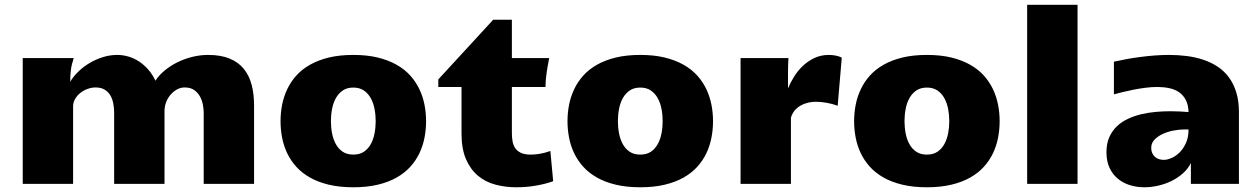

<svg xmlns="http://www.w3.org/2000/svg" viewBox="-20 -770 5273 804"><path d="M75.2 -526.9H288.6Q284.2 -512.7 281.2 -500.7Q278.3 -488.8 276.9 -477.1Q275.4 -465.3 274.7 -453.4Q273.9 -441.4 273.9 -427.7Q287.1 -449.7 308.1 -470.2Q329.1 -490.7 355.2 -506.1Q381.3 -521.5 410.9 -530.8Q440.4 -540 470.7 -540Q494.6 -540 517.8 -533.2Q541 -526.4 562 -512.7Q583 -499 600.6 -479Q618.2 -459 630.9 -432.1Q646 -455.6 670.2 -475.3Q694.3 -495.1 723.6 -509.5Q752.9 -523.9 785.9 -532Q818.8 -540 851.6 -540Q904.3 -540 941.2 -524.9Q978 -509.8 1000.7 -481.9Q1023.4 -454.1 1033.7 -415Q1043.9 -376 1043.9 -328.6V0H833V-297.9Q833 -312 829.8 -330.3Q826.7 -348.6 817.9 -365Q809.1 -381.3 793.7 -392.6Q778.3 -403.8 753.4 -403.8Q736.3 -403.8 721.2 -395.5Q706.1 -387.2 694.3 -373.5Q682.6 -359.9 675.8 -342.3Q668.9 -324.7 668.9 -306.2V0H458V-297.9Q458 -317.9 454.3 -336.9Q450.7 -356 441.9 -370.8Q433.1 -385.7 418 -394.8Q402.8 -403.8 379.9 -403.8Q363.8 -403.8 346.9 -397.7Q330.1 -391.6 316.7 -381.1Q303.2 -370.6 294.7 -356Q286.1 -341.3 286.1 -324.2V0H75.2Z M1459.5 14.2Q1401.9 14.2 1356.9 3.4Q1312 -7.3 1278.3 -26.4Q1244.6 -45.4 1220.9 -71.5Q1197.3 -97.7 1182.6 -128.4Q1168 -159.2 1161.4 -193.4Q1154.8 -227.5 1154.8 -262.7Q1154.8 -297.4 1161.4 -331.3Q1168 -365.2 1182.6 -396.2Q1197.3 -427.2 1220.7 -453.4Q1244.1 -479.5 1278.1 -498.8Q1312 -518.1 1356.9 -529.1Q1401.9 -540 1459.5 -540Q1517.1 -540 1562 -529.1Q1606.9 -518.1 1640.9 -498.8Q1674.8 -479.5 1698.2 -453.4Q1721.7 -427.2 1736.3 -396.2Q1751 -365.2 1757.6 -331.3Q1764.2 -297.4 1764.2 -262.7Q1764.2 -227.5 1757.6 -193.4Q1751 -159.2 1736.3 -128.4Q1721.7 -97.7 1698 -71.5Q1674.3 -45.4 1640.6 -26.4Q1606.9 -7.3 1562 3.4Q1517.1 14.2 1459.5 14.2ZM1365.7 -262.7Q1365.7 -236.3 1370.6 -211.2Q1375.5 -186 1386.5 -166.3Q1397.5 -146.5 1415.3 -134.5Q1433.1 -122.6 1459.5 -122.6Q1485.8 -122.6 1503.7 -134.5Q1521.5 -146.5 1532.5 -166.3Q1543.5 -186 1548.3 -211.2Q1553.2 -236.3 1553.2 -262.7Q1553.2 -289.1 1548.3 -314.2Q1543.5 -339.4 1532.5 -359.1Q1521.5 -378.9 1503.7 -391.1Q1485.8 -403.3 1459.5 -403.3Q1433.1 -403.3 1415.3 -391.1Q1397.5 -378.9 1386.5 -359.1Q1375.5 -339.4 1370.6 -314.2Q1365.7 -289.1 1365.7 -262.7Z M2141.6 14.2Q2096.2 14.2 2054.7 3.2Q2013.2 -7.8 1981.7 -33.9Q1950.2 -60.1 1931.4 -103.3Q1912.6 -146.5 1912.6 -210.9V-405.8H1815.4V-437.5L2045.4 -687.5H2123.5V-526.9H2279.8Q2273.9 -497.6 2269.3 -467.8Q2264.6 -438 2264.2 -405.8H2123.5V-212.9Q2123.5 -195.3 2126.2 -179Q2128.9 -162.6 2137.2 -150.1Q2145.5 -137.7 2161.1 -130.1Q2176.8 -122.6 2202.6 -122.6Q2219.2 -122.6 2239.3 -125.7Q2259.3 -128.9 2284.7 -137.7L2296.4 -11.2Q2265.6 0 2225.8 7.1Q2186 14.2 2141.6 14.2Z M2661.1 14.2Q2603.5 14.2 2558.6 3.4Q2513.7 -7.3 2480 -26.4Q2446.3 -45.4 2422.6 -71.5Q2398.9 -97.7 2384.3 -128.4Q2369.6 -159.2 2363 -193.4Q2356.4 -227.5 2356.4 -262.7Q2356.4 -297.4 2363 -331.3Q2369.6 -365.2 2384.3 -396.2Q2398.9 -427.2 2422.4 -453.4Q2445.8 -479.5 2479.7 -498.8Q2513.7 -518.1 2558.6 -529.1Q2603.5 -540 2661.1 -540Q2718.8 -540 2763.7 -529.1Q2808.6 -518.1 2842.5 -498.8Q2876.5 -479.5 2899.9 -453.4Q2923.3 -427.2 2938 -396.2Q2952.6 -365.2 2959.2 -331.3Q2965.8 -297.4 2965.8 -262.7Q2965.8 -227.5 2959.2 -193.4Q2952.6 -159.2 2938 -128.4Q2923.3 -97.7 2899.7 -71.5Q2876 -45.4 2842.3 -26.4Q2808.6 -7.3 2763.7 3.4Q2718.8 14.2 2661.1 14.2ZM2567.4 -262.7Q2567.4 -236.3 2572.3 -211.2Q2577.1 -186 2588.1 -166.3Q2599.1 -146.5 2616.9 -134.5Q2634.8 -122.6 2661.1 -122.6Q2687.5 -122.6 2705.3 -134.5Q2723.1 -146.5 2734.1 -166.3Q2745.1 -186 2750 -211.2Q2754.9 -236.3 2754.9 -262.7Q2754.9 -289.1 2750 -314.2Q2745.1 -339.4 2734.1 -359.1Q2723.1 -378.9 2705.3 -391.1Q2687.5 -403.3 2661.1 -403.3Q2634.8 -403.3 2616.9 -391.1Q2599.1 -378.9 2588.1 -359.1Q2577.1 -339.4 2572.3 -314.2Q2567.4 -289.1 2567.4 -262.7Z M3081.1 -526.9H3281.7Q3280.8 -514.2 3280.3 -498.8Q3279.8 -483.4 3279.8 -466.6Q3279.8 -449.7 3279.8 -432.6Q3279.8 -415.5 3279.8 -399.9Q3289.6 -423.8 3305.2 -449Q3320.8 -474.1 3342 -494.1Q3363.3 -514.2 3390.4 -527.1Q3417.5 -540 3451.2 -540Q3457.5 -540 3465.1 -539.3Q3472.7 -538.6 3480 -537.1Q3487.3 -535.6 3493.9 -533.4Q3500.5 -531.2 3504.9 -528.3L3487.8 -327.1Q3465.8 -335.4 3441.4 -339.6Q3417 -343.8 3398.9 -343.8Q3374 -343.8 3355.2 -337.6Q3336.4 -331.5 3323.2 -321.8Q3310.1 -312 3302.5 -300.3Q3294.9 -288.6 3292 -277.3V0H3081.1Z M3861.3 14.2Q3803.7 14.2 3758.8 3.4Q3713.9 -7.3 3680.2 -26.4Q3646.5 -45.4 3622.8 -71.5Q3599.1 -97.7 3584.5 -128.4Q3569.8 -159.2 3563.2 -193.4Q3556.6 -227.5 3556.6 -262.7Q3556.6 -297.4 3563.2 -331.3Q3569.8 -365.2 3584.5 -396.2Q3599.1 -427.2 3622.6 -453.4Q3646 -479.5 3679.9 -498.8Q3713.9 -518.1 3758.8 -529.1Q3803.7 -540 3861.3 -540Q3918.9 -540 3963.9 -529.1Q4008.8 -518.1 4042.7 -498.8Q4076.7 -479.5 4100.1 -453.4Q4123.5 -427.2 4138.2 -396.2Q4152.8 -365.2 4159.4 -331.3Q4166 -297.4 4166 -262.7Q4166 -227.5 4159.4 -193.4Q4152.8 -159.2 4138.2 -128.4Q4123.5 -97.7 4099.9 -71.5Q4076.2 -45.4 4042.5 -26.4Q4008.8 -7.3 3963.9 3.4Q3918.9 14.2 3861.3 14.2ZM3767.6 -262.7Q3767.6 -236.3 3772.5 -211.2Q3777.3 -186 3788.3 -166.3Q3799.3 -146.5 3817.1 -134.5Q3835 -122.6 3861.3 -122.6Q3887.7 -122.6 3905.5 -134.5Q3923.3 -146.5 3934.3 -166.3Q3945.3 -186 3950.2 -211.2Q3955.1 -236.3 3955.1 -262.7Q3955.1 -289.1 3950.2 -314.2Q3945.3 -339.4 3934.3 -359.1Q3923.3 -378.9 3905.5 -391.1Q3887.7 -403.3 3861.3 -403.3Q3835 -403.3 3817.1 -391.1Q3799.3 -378.9 3788.3 -359.1Q3777.3 -339.4 3772.5 -314.2Q3767.6 -289.1 3767.6 -262.7Z M4281.2 -750H4492.2V0H4281.2Z M4771.5 14.2Q4740.2 14.2 4711.7 5.4Q4683.1 -3.4 4661.1 -21.5Q4639.2 -39.6 4626.2 -67.1Q4613.3 -94.7 4613.3 -132.3Q4613.3 -168.5 4625 -195.1Q4636.7 -221.7 4656.5 -240.7Q4676.3 -259.8 4702.9 -272.2Q4729.5 -284.7 4759.3 -291.7Q4789.1 -298.8 4820.6 -301.5Q4852.1 -304.2 4881.8 -304.2Q4902.3 -304.2 4921.4 -303.2Q4940.4 -302.2 4957 -300.8Q4956.1 -331.5 4945.3 -351.8Q4934.6 -372.1 4917 -384Q4899.4 -396 4876 -400.9Q4852.5 -405.8 4826.7 -405.8Q4802.7 -405.8 4777.6 -402.6Q4752.4 -399.4 4728.5 -394.8Q4704.6 -390.1 4682.9 -384.8Q4661.1 -379.4 4644.5 -375V-511.7Q4668.5 -517.1 4696 -522.2Q4723.6 -527.3 4753.4 -531.2Q4783.2 -535.2 4814.2 -537.6Q4845.2 -540 4875.5 -540Q4913.1 -540 4949.5 -535.4Q4985.8 -530.8 5018.3 -520Q5050.8 -509.3 5078.4 -491.2Q5106 -473.1 5125.7 -446.5Q5145.5 -419.9 5156.7 -383.8Q5168 -347.7 5168 -300.3V0H4966.8V-87.4Q4955.1 -63.5 4934.1 -44.7Q4913.1 -25.9 4886.7 -12.7Q4860.4 0.5 4830.6 7.3Q4800.8 14.2 4771.5 14.2ZM4854 -100.6Q4867.7 -100.6 4885.5 -108.2Q4903.3 -115.7 4919.2 -131.3Q4935.1 -147 4946 -170.9Q4957 -194.8 4957 -228H4940.9Q4917.5 -228 4892.8 -223.1Q4868.2 -218.3 4847.7 -208.5Q4827.1 -198.7 4814 -184.6Q4800.8 -170.4 4800.8 -151.9Q4800.8 -137.2 4805.7 -127.4Q4810.5 -117.7 4818.1 -111.6Q4825.7 -105.5 4835.2 -103Q4844.7 -100.6 4854 -100.6Z"/></svg>

Font: Candal
Style: Regular
Weight: 400
Designer: vernon adams
Foundry: vernon adams
Version: Version 1.000